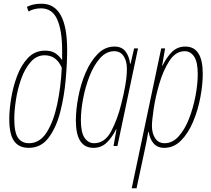

<svg xmlns="http://www.w3.org/2000/svg" viewBox="-20 -787 1137 1035"><path d="M135 10Q201 10 242 -44.5Q283 -99 304.5 -182.5Q326 -266 334 -356Q342 -446 342 -518Q342 -767 204 -767Q178 -767 159.5 -762.5Q141 -758 125 -750L134 -725Q145 -732 162.5 -737Q180 -742 201 -742Q262 -742 288.5 -682Q315 -622 315 -515V-465H313Q300 -485 279 -499.5Q258 -514 223 -514Q168 -514 131 -475Q94 -436 72 -377Q50 -318 40 -255.5Q30 -193 30 -146Q30 -63 56 -26.5Q82 10 135 10ZM136 -15Q98 -15 77.5 -43.5Q57 -72 57 -146Q57 -191 66 -249.5Q75 -308 94.5 -362.5Q114 -417 145.5 -453Q177 -489 221 -489Q284 -489 313 -422Q308 -316 288 -223Q268 -130 231 -72.5Q194 -15 136 -15Z M487 -15Q456 -15 436 -44Q416 -73 416 -139Q416 -191 428 -255Q440 -319 463 -377.5Q486 -436 519.5 -473.5Q553 -511 596 -511Q628 -511 646 -485Q664 -459 664 -417Q664 -375 655 -324.5Q646 -274 633 -224Q613 -143 579 -79Q545 -15 487 -15ZM484 10Q525 10 554 -17Q583 -44 606 -90H608L592 0H613L724 -526H703L684 -444H681Q677 -482 657 -509Q637 -536 597 -536Q546 -536 507 -496.5Q468 -457 441.5 -395Q415 -333 402 -264Q389 -195 389 -137Q389 10 484 10Z M867 -15Q835 -15 817 -41Q799 -67 799 -109Q799 -136 808.5 -200.5Q818 -265 839 -336.5Q860 -408 893.5 -459.5Q927 -511 976 -511Q1007 -511 1026.5 -482Q1046 -453 1046 -387Q1046 -335 1034 -271Q1022 -207 999.5 -148.5Q977 -90 943.5 -52.5Q910 -15 867 -15ZM690 228H716L758 32Q764 5 769.5 -23Q775 -51 779 -75H782Q787 -39 807.5 -14.5Q828 10 866 10Q917 10 956 -29.5Q995 -69 1021 -131Q1047 -193 1060 -262Q1073 -331 1073 -389Q1073 -536 979 -536Q937 -536 908 -508Q879 -480 856 -433H854L870 -526H849Z"/></svg>

Font: Noto Sans Display Condensed Thin
Style: Italic
Weight: 250
Width: 3
Italic angle: -12°
Designer: Monotype Design Team
Foundry: Monotype Imaging Inc.
Version: Version 1.900